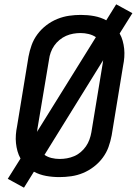

<svg xmlns="http://www.w3.org/2000/svg" viewBox="-20 -812 640 889"><path d="M91 57 16 16 75 -78Q66 -94 61 -112Q56 -130 54 -149Q52 -168 53.5 -188Q55 -208 59 -227L112 -550Q117 -577 126.5 -603.5Q136 -630 153.5 -653.5Q171 -677 194.5 -695Q218 -713 245 -724Q272 -735 299.5 -739Q327 -743 354 -743Q386 -743 416 -737.5Q446 -732 472 -718L518 -792L593 -751L534 -657Q543 -641 548 -623Q553 -605 555 -586Q557 -567 555.5 -547Q554 -527 550 -508L497 -185Q492 -158 482.5 -131.5Q473 -105 455.5 -81.5Q438 -58 414.5 -40Q391 -22 364.5 -11Q338 0 310 4Q282 8 255 8Q223 8 193 2.5Q163 -3 137 -17ZM151 -201 424 -640Q409 -650 390.5 -654.5Q372 -659 353 -659Q336 -659 319 -656Q302 -653 286 -646Q270 -639 255.5 -627Q241 -615 231 -600.5Q221 -586 215 -569.5Q209 -553 207 -536L153 -214Q153 -210 152.5 -207Q152 -204 151 -201ZM256 -76Q273 -76 290 -79Q307 -82 323.5 -89Q340 -96 354 -108Q368 -120 378 -134.5Q388 -149 394 -165.5Q400 -182 403 -199L456 -521Q456 -525 456.5 -528Q457 -531 458 -534L186 -95Q200 -85 218.5 -80.5Q237 -76 256 -76Z"/></svg>

Font: Iosevka SS04 Md Ex Obl
Style: Regular
Weight: 500
Width: 7
Italic angle: -9°
Monospace: yes
Designer: Belleve Invis
Foundry: Belleve Invis
Version: Version 19.0.0; ttfautohint (v1.8.4)